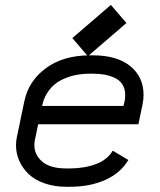

<svg xmlns="http://www.w3.org/2000/svg" viewBox="-20 -733 640 766"><path d="M472.7 -310.5 477.1 -329.1Q479.5 -340.8 479.5 -354.5Q479.5 -378.4 468.5 -395.8Q457.5 -413.1 438.2 -422.1Q418.9 -431.2 397.7 -435.1Q376.5 -439 351.1 -439H338.9Q306.2 -439 276.6 -432.4Q247.1 -425.8 220.2 -411.4Q193.4 -397 174.3 -371.1Q155.3 -345.2 147.9 -310.5ZM132.3 -237.3 118.7 -171.9Q117.2 -165.5 117.2 -153.3Q117.2 -115.2 148.7 -88.1Q180.2 -61 245.1 -61H257.3Q315.9 -61 362.1 -78.1Q408.2 -95.2 429.7 -131.8L492.2 -94.7Q461.4 -43 400.6 -15.4Q339.8 12.2 257.3 12.2H245.1Q196.8 12.2 157.7 -1.5Q118.7 -15.1 94.2 -38.6Q69.8 -62 56.9 -91.3Q43.9 -120.6 43.9 -153.3Q43.9 -171.4 47.4 -186.5L77.1 -329.1Q94.2 -410.6 163.6 -461.4Q232.9 -512.2 338.9 -512.2H351.1Q447.3 -512.2 500 -469Q552.7 -425.8 552.7 -354.5Q552.7 -335 548.3 -314.5L532.2 -237.3ZM330.6 -508.8 268.6 -581.1 422.4 -713.4 484.4 -641.1Z"/></svg>

Font: Anka/Coder
Style: Italic
Weight: 400
Italic angle: -12°
Monospace: yes
Version: Version 001.100